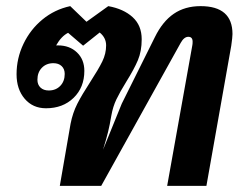

<svg xmlns="http://www.w3.org/2000/svg" viewBox="-20 -606 801 626"><path d="M738 -495Q738 -485 734 -457L653 0H525L607 -458Q608 -462 608 -470Q608 -486 594 -486Q580 -486 569 -466L310 0H175L210 -202Q217 -238 232 -267.5Q247 -297 275 -340Q301 -380 313.5 -405.5Q326 -431 326 -458Q326 -483 305 -500L251 -457L202 -499Q180 -488 163 -458H169Q207 -458 231 -435Q255 -412 255 -375Q255 -321 220 -287Q185 -253 130 -253Q87 -253 60.5 -284Q34 -315 34 -364Q34 -416 56.5 -463Q79 -510 118.5 -542.5Q158 -575 209 -586L262 -535L333 -586Q383 -577 412.5 -550Q442 -523 442 -478Q442 -439 429.5 -409.5Q417 -380 392 -340Q371 -306 359.5 -282Q348 -258 343 -229Q338 -199 332.5 -176.5Q327 -154 316 -118L377 -268L485 -485Q510 -536 546.5 -561Q583 -586 634 -586Q738 -586 738 -495ZM154 -400Q131 -400 116.5 -385Q102 -370 102 -346Q102 -330 112 -320.5Q122 -311 139 -311Q162 -311 176.5 -326Q191 -341 191 -365Q191 -381 181 -390.5Q171 -400 154 -400Z"/></svg>

Font: Sarabun
Style: Bold Italic
Weight: 700
Italic angle: -10°
Designer: Suppakit Chalermlarp | Katatrad Co.,Ltd.
Foundry: Cadson Demak Co.,Ltd.
Version: Version 1.000; ttfautohint (v1.6)